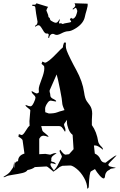

<svg xmlns="http://www.w3.org/2000/svg" viewBox="-90 -1088 736 1179"><path d="M127 -1040.5Q127 -1051.3 115.7 -1051.3Q114.7 -1051.3 111.6 -1051.8Q108.4 -1052.2 107.4 -1052.2L109.4 -1059.6Q122.6 -1058.1 126.2 -1059.6Q129.9 -1061 133.8 -1067.4V-1067.9L205.1 -1045.9Q203.6 -1043 197.8 -1033.2L194.8 -1022.9Q194.8 -1022.5 198.2 -1015.6Q207.5 -995.1 207.5 -983.4Q218.8 -976.1 216.3 -970.2Q219.7 -966.8 220 -964.8Q220.2 -962.9 221.7 -961.9L236.3 -953.6Q257.8 -940.9 268.6 -959Q271 -964.4 274.4 -968.8L277.8 -967.8Q270 -946.8 272.9 -944.8Q275.9 -942.9 280 -944.6Q284.2 -946.3 289.1 -943.4Q293.9 -940.4 294.9 -940.4Q303.7 -944.8 320.8 -947Q337.9 -949.2 346.7 -953.1Q347.2 -960 338.9 -968.3L346.2 -979Q346.7 -977.5 351.6 -974.6Q362.8 -967.8 376 -990.2Q377.9 -993.2 381.6 -1006.6Q385.3 -1020 384.5 -1022Q383.8 -1023.9 381.8 -1029.5Q379.9 -1035.2 379.2 -1035.9Q378.4 -1036.6 376.7 -1038.8Q375 -1041 372.8 -1039.3Q370.6 -1037.6 367.2 -1035.6Q363.8 -1033.7 357.9 -1028.8L356 -1033.7Q373.5 -1047.4 372.3 -1054.4Q371.1 -1061.5 367.7 -1067.9L447.8 -1065.4Q450.7 -1054.2 442.4 -1027.3Q434.1 -1000.5 431.2 -985.4Q423.3 -945.3 377.9 -916Q347.7 -896.5 329.3 -896.2Q311 -896 285.4 -882.3Q259.8 -868.7 246.8 -876.2Q233.9 -883.8 223.6 -877Q213.4 -870.1 211.9 -856L205.1 -856.4Q209.5 -871.1 209.2 -874.8Q209 -878.4 205.6 -880.6Q202.1 -882.8 197.5 -882.1Q192.9 -881.3 187.3 -884.8Q181.6 -888.2 170.7 -907.7Q159.7 -927.2 151.4 -931.9Q143.1 -936.5 127.4 -923.8L124.5 -928.7Q134.3 -935.1 137 -939.5Q139.6 -943.8 140.6 -954.1Q129.9 -1010.3 127 -1040.5ZM543 -168Q511.2 -194.8 495.1 -194.8H486.8L492.2 -145Q516.6 -134.3 526.4 -110.4Q535.2 -88.9 558.1 -88.9Q559.1 -88.9 587.9 -111.3Q616.7 -133.8 626 -133.8Q620.6 -127 607.4 -114.3Q575.2 -81.5 575.2 -79.1Q575.2 -76.7 577.1 -71.8V-70.8Q580.6 -65.4 609.9 -60.1L620.1 -58.1Q620.1 -55.7 608.4 -54.7Q596.7 -53.7 592.3 -52.2Q587.9 -50.8 586.4 -49.3Q585 -47.9 583.5 -46.1Q582 -44.4 575.4 -41.7Q568.8 -39.1 562.7 -29.8Q556.6 -20.5 555.7 -12.7Q554.2 7.8 546.9 7.8Q537.6 7.8 521 -11.2Q504.4 -30.3 493.2 -49.8L469.2 -36.1Q458.5 -31.2 455.1 57.1Q455.1 67.4 445.8 70.8Q445.8 38.6 426.3 4.2Q406.7 -30.3 381.1 -51Q355.5 -71.8 341.3 -71.8Q327.1 -71.8 293 -69.8L276.9 -63Q276.4 -63 258.1 -48.1Q239.7 -33.2 232.9 -33.2L236.8 -37.1H235.8Q233.9 -37.1 217.3 -51.5Q200.7 -65.9 194.8 -65.9L124 -62Q108.9 -49.3 79.1 -43.9Q71.8 -31.2 46.6 -25.4Q21.5 -19.5 -10.3 -14.9Q-42 -10.3 -51.5 -5.1Q-61 0 -64.5 0Q-67.9 0 -69.8 -1Q-41 -18.1 -28.8 -32.2L-10.7 -58.1Q-6.8 -63.5 -5.4 -77.1Q-3.9 -90.8 -1 -94.2Q-2.9 -76.2 -2.9 -67.1Q-2.9 -58.1 -1 -56.2V-65.9Q-1 -97.2 21 -98.1Q21 -133.3 60.1 -145L48.8 -226.1Q47.4 -234.9 22.9 -249L25.9 -264.2Q41 -258.8 43 -258.8Q52.2 -258.8 67.6 -284.4Q83 -310.1 91.8 -315.9Q90.8 -326.2 90.8 -344.2L96.2 -410.2Q96.2 -414.6 81.8 -424.8Q67.4 -435.1 66.9 -441.9V-443.8Q87.4 -435.1 97.2 -435.1Q106.9 -435.1 117.4 -457.3Q127.9 -479.5 127.9 -487.8Q127.9 -496.1 116.2 -506.8Q101.1 -521 105 -528.8Q129.4 -514.2 135.7 -514.2Q142.1 -514.2 148.9 -521Q147.9 -524.9 147.9 -540.8Q147.9 -556.6 165 -600.1Q182.1 -643.6 182.1 -668L181.2 -680.2Q181.2 -683.1 165 -695.8L169.9 -710Q184.6 -703.1 186 -703.1Q204.1 -703.1 261.7 -763.7Q285.6 -789.1 295.9 -796.9Q295.9 -806.6 303.2 -826.2H314.9Q314 -820.3 314 -807.1Q314 -793.9 319.8 -777.3Q325.7 -760.7 344 -723.9Q362.3 -687 377.9 -659.2Q417 -587.9 426.3 -522Q431.6 -481.9 443.4 -465.8Q455.1 -449.7 461.4 -441.4Q476.1 -421.4 476.1 -390.1L474.1 -351.1V-319.8Q503.9 -278.8 513.2 -217.8Q516.1 -203.1 536.1 -184.1Q542 -178.2 542 -170.9ZM313 -138.2 318.8 -139.2 334 -141.1 361.8 -171.9 356 -259.8Q338.9 -272.5 329.8 -297.9Q320.8 -323.2 320.8 -335.7Q320.8 -348.1 321.5 -350.1Q322.3 -352.1 322.3 -353L307.1 -332Q303.2 -326.7 303.2 -322.5Q303.2 -318.4 307.6 -307.9Q312 -297.4 312 -289.6Q312 -281.7 309.1 -278.8Q294.9 -302.2 288.3 -308.1Q281.7 -314 272 -314H163.1L169.9 -287.1Q171.4 -280.8 189.2 -267.8Q207 -254.9 208 -247.1Q186.5 -254.9 177.2 -254.9Q168 -254.9 160.2 -249L150.9 -235.8V-141.1L188 -143.1L218.3 -138.2Q220.2 -138.2 231.2 -143.1Q242.2 -147.9 249 -147.9Q255.9 -147.9 257.8 -147Q238.8 -135.3 232.7 -129.2Q226.6 -123 225.1 -116.2V-105L224.1 -102.1Q224.1 -95.2 231.4 -94.7Q247.6 -92.8 253.9 -79.1Q231.9 -85.9 225.6 -85.9Q219.2 -85.9 220 -76.4Q220.7 -66.9 241.2 -41Q258.8 -60.5 262.9 -70.6Q267.1 -80.6 278.6 -101.6Q290 -122.6 290 -126.5Q290 -130.4 283 -142.8Q275.9 -155.3 275.9 -160.4Q275.9 -165.5 280.3 -168.9Q300.8 -138.2 313 -138.2ZM251 -464.8 222.2 -470.2Q211.9 -470.2 203.1 -458Q187 -436 187 -419.4Q187 -402.8 188 -398.9L210 -391.1Q242.7 -391.1 261.2 -398.2Q279.8 -405.3 290 -407.2L306.2 -412.1Q292 -441.9 292 -456.8Q292 -471.7 278.6 -539.6Q265.1 -607.4 257.8 -630.9L214.8 -533.2V-522.9Q217.3 -520.5 219.2 -502.9V-499Q221.2 -486.8 242.2 -478Q254.9 -471.2 254.9 -466.8Q254.9 -464.8 251 -464.8Z"/></svg>

Font: Eater
Style: Regular
Weight: 400
Version: Version 001.002